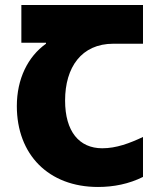

<svg xmlns="http://www.w3.org/2000/svg" viewBox="-20 -734 628 764"><path d="M370 10C432 10 493 -2 549 -30V-189C496 -164 443 -144 387 -144C295 -144 239 -211 239 -334C239 -466 304 -560 431 -560H549V-714H65V-564H163V-560C91 -509 47 -420 47 -312C47 -119 173 10 370 10Z"/></svg>

Font: Noto Sans Georgian SemiCondensed Black
Style: Regular
Weight: 900
Width: 4
Designer: Monotype Design Team, Akaki Razmadze
Foundry: Google LLC
Version: Version 2.005